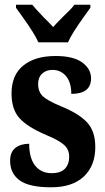

<svg xmlns="http://www.w3.org/2000/svg" viewBox="-20 -786 448 816"><path d="M23 -103Q23 -140 45.5 -157.5Q68 -175 104 -175Q104 -114 129.5 -82Q155 -50 199 -50Q238 -50 256 -69Q274 -88 274 -120Q274 -151 252 -170.5Q230 -190 177 -212Q97 -246 63 -283.5Q29 -321 29 -389Q29 -467 79 -507.5Q129 -548 216 -548Q292 -548 329.5 -520.5Q367 -493 367 -453Q367 -387 283 -387Q283 -436 260.5 -462.5Q238 -489 203 -489Q176 -489 159 -473Q142 -457 142 -429Q142 -396 162 -377Q182 -358 240 -334Q314 -304 349.5 -266.5Q385 -229 385 -161Q385 -82 336.5 -36Q288 10 197 10Q104 10 63.5 -19.5Q23 -49 23 -103ZM71 -721 48 -753V-766H117Q125 -755 166 -712Q183 -696 206 -671Q213 -680 250 -717Q255 -722 271.5 -738Q288 -754 296 -766H364V-753L341 -721Q284 -642 269 -606H143Q128 -642 71 -721Z"/></svg>

Font: Noto Serif CondExtraBold
Style: Regular
Weight: 800
Width: 3
Designer: Monotype Design Team
Foundry: Monotype Imaging Inc.
Version: Version 1.001